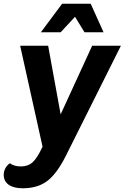

<svg xmlns="http://www.w3.org/2000/svg" viewBox="-89 -795 668 1029"><path d="M559 -550 263 42Q215 137 163.5 175.5Q112 214 33 214Q-16 214 -42.5 195Q-69 176 -69 142Q-69 123 -60 106.5Q-51 90 -36 80Q-13 97 23 97Q61 97 86 74.5Q111 52 139 -9L19 -550H169L236 -182L405 -550ZM244 -775H397L466 -622H364L313 -705L236 -622H130Z"/></svg>

Font: Krub
Style: Bold Italic
Weight: 700
Italic angle: -8°
Designer: Ekaluck Peanpanawate
Foundry: Cadson Demak Co.,Ltd.
Version: Version 1.000; ttfautohint (v1.6)